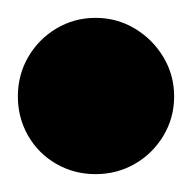

<svg xmlns="http://www.w3.org/2000/svg" viewBox="-57 -1378 215 215"><path d="M-37 -1270Q-37 -1246 -25.5 -1226Q-14 -1206 6 -1194.5Q26 -1183 50 -1183Q74 -1183 94 -1194.5Q114 -1206 126 -1226Q138 -1246 138 -1270Q138 -1294 126 -1314Q114 -1334 94 -1346Q74 -1358 50 -1358Q26 -1358 6 -1346Q-14 -1334 -25.5 -1314Q-37 -1294 -37 -1270Z"/></svg>

Font: Linefont
Style: Bold
Weight: 700
Monospace: yes
Version: Version 3.002;gftools[0.9.33]